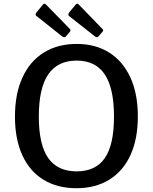

<svg xmlns="http://www.w3.org/2000/svg" viewBox="-20 -984 807 1014"><path d="M59 -368Q59 -488 98.5 -574.5Q138 -661 211.5 -706.5Q285 -752 385 -752Q484 -752 556.5 -706.5Q629 -661 668.5 -575Q708 -489 708 -369Q708 -250 669 -165Q630 -80 557 -35Q484 10 384 10Q283 10 210 -34.5Q137 -79 98 -164Q59 -249 59 -368ZM582 -368Q582 -519 533 -591.5Q484 -664 385 -664Q285 -664 235 -591.5Q185 -519 185 -368Q185 -220 234.5 -149.5Q284 -79 385 -79Q485 -79 533.5 -149Q582 -219 582 -368ZM222 -961 349 -831Q352 -828 352 -824Q352 -819 348 -815L329 -793Q325 -787 320 -787Q316 -787 308 -792L177 -896Q168 -902 168 -907Q168 -912 173 -919L207 -960Q213 -968 222 -961ZM395 -961 521 -831Q525 -827 525 -824Q525 -820 520 -815L501 -793Q496 -787 492 -787Q489 -787 481 -792L349 -896Q341 -901 341 -907Q341 -912 346 -919L380 -960Q386 -968 395 -961Z"/></svg>

Font: Libre Franklin Medium
Style: Regular
Weight: 500
Designer: Pablo Impallari, Rodrigo Fuenzalida
Foundry: Impallari Type
Version: Version 1.002; ttfautohint (v1.5)